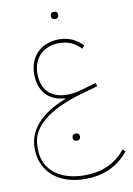

<svg xmlns="http://www.w3.org/2000/svg" viewBox="-109 -803 811 1174"><g transform="rotate(-10 296.5 -216.0)"><path d="M311 64H315C327 64 336 57 336 42C336 27 327 20 315 20H311C299 20 290 27 290 42C290 57 299 64 311 64ZM309 -692H313C325 -692 334 -699 334 -714C334 -729 325 -736 313 -736H309C297 -736 288 -729 288 -714C288 -699 297 -692 309 -692ZM324 304C431 304 524 267 593 181L579 165C514 247 427 281 324 281C177 281 69 208 69 76V56C69 -61 177 -153 397 -215L493 -242L487 -263L391 -236C360 -227 330 -223 303 -223C209 -223 146 -275 146 -381C146 -481 215 -542 307 -542C356 -542 399 -530 443 -484L458 -501C419 -543 371 -565 311 -565C207 -565 126 -497 126 -381C126 -274 187 -209 288 -203V-200C130 -138 50 -47 50 66C50 221 170 304 324 304Z"/></g></svg>

Font: IBM Plex Arabic Thin
Style: Regular
Weight: 100
Designer: Mike Abbink, Paul van der Laan, Pieter van Rosmalen, Wael Morcos, Khajak Apelian
Foundry: Bold Monday
Version: Version 1.0